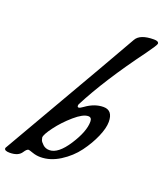

<svg xmlns="http://www.w3.org/2000/svg" viewBox="-199 -969 966 1137"><g transform="rotate(20 284.0 -400.5)"><path d="M178 23Q152 23 127.5 14.5Q103 6 99 6Q88 6 73 29Q53 61 -2 61Q-35 61 -35 45L-34 41Q452 -799 461 -818Q485 -862 573 -862Q603 -862 603 -846Q603 -837 556 -772Q380 -534 285 -349Q283 -345 283 -339Q283 -330 291 -330Q299 -330 318 -344Q373 -384 429 -384Q488 -384 488 -311Q488 -272 464 -216.5Q440 -161 400 -107Q360 -53 300 -15Q240 23 178 23ZM214 -34Q269 -34 327 -123.5Q385 -213 385 -275Q385 -302 363 -302Q330 -302 277.5 -256.5Q225 -211 187 -160Q149 -109 149 -90Q150 -84 153 -74.5Q156 -65 172.5 -49.5Q189 -34 214 -34Z"/></g></svg>

Font: Condiment
Style: Regular
Weight: 400
Designer: Angel Koziupa, Alejandro Paul
Foundry: Angel Koziupa, Alejandro Paul
Version: Version 1.001